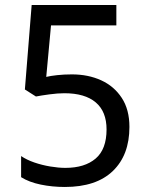

<svg xmlns="http://www.w3.org/2000/svg" viewBox="-20 -734 591 764"><path d="M238 10Q188 10 142 0.5Q96 -9 64 -29V-113Q86 -98 116.5 -87.5Q147 -77 180 -71.5Q213 -66 240 -66Q317 -66 360.5 -103Q404 -140 404 -219Q404 -290 361 -326.5Q318 -363 236 -363Q210 -363 176.5 -358.5Q143 -354 123 -350L79 -378L106 -714H443V-633H183L164 -428Q180 -432 207.5 -435Q235 -438 266 -438Q331 -438 382.5 -414.5Q434 -391 464.5 -344.5Q495 -298 495 -229Q495 -117 429 -53.5Q363 10 238 10Z"/></svg>

Font: ukorean05
Style: Book
Weight: 400
Designer: Jelle Bosma - Monotype Design Team
Foundry: Monotype Imaging Inc.
Version: Version 2.003